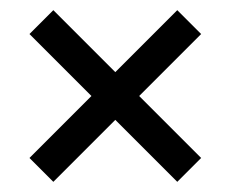

<svg xmlns="http://www.w3.org/2000/svg" viewBox="-20 -491 455 378"><path d="M38 -180 160 -302 38 -424 85 -471 207 -349 329 -471 376 -424 254 -302 376 -180 329 -133 207 -255 85 -133Z"/></svg>

Font: Mukta Malar Medium
Style: Regular
Weight: 500
Designer: Aadarsh Rajan, Girish Dalvi, Yashodeep Gholap
Foundry: Ek Type
Version: Version 2.538;PS 1.000;hotconv 16.6.51;makeotf.lib2.5.65220;